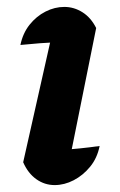

<svg xmlns="http://www.w3.org/2000/svg" viewBox="-20 -526 348 555"><path d="M175 -33 148 -92Q181 -94 210.5 -97Q240 -100 268 -104Q261 -69 240.5 -44Q220 -19 193 -5Q166 9 138 9Q109 9 85 -8Q61 -25 47 -57L139 -466L157 -404Q122 -403 95 -401Q68 -399 39 -396Q46 -430 65.5 -454.5Q85 -479 111.5 -492.5Q138 -506 166 -506Q194 -506 218.5 -490.5Q243 -475 258 -445Z"/></svg>

Font: Piazzolla Thin ExtraBold
Style: Italic
Weight: 800
Italic angle: -11.3°
Version: Version 2.005